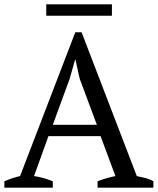

<svg xmlns="http://www.w3.org/2000/svg" viewBox="-20 -860 723 880"><path d="M0 0ZM222 0H0V-29Q36 -45 72 -53L325 -712H354L607 -53Q627 -49 646.5 -44Q666 -39 683 -29V0H427V-29Q447 -37 468 -43Q489 -49 509 -53L441 -236H202L136 -53Q178 -47 222 -29ZM222 -288H424L345 -500L326 -586H324L299 -498ZM192 -788V-840H493V-788Z"/></svg>

Font: PT Serif
Style: Regular
Weight: 400
Designer: A.Korolkova, O.Umpeleva, V.Yefimov
Foundry: ParaType Ltd
Version: Version 1.000W OFL; ttfautohint (v1.6)